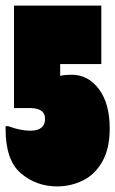

<svg xmlns="http://www.w3.org/2000/svg" viewBox="-25 -650 412 686"><path d="M367 -191Q367 -119 340.5 -72.5Q314 -26 271 -5Q228 16 179 16Q105 16 50 -30.5Q-5 -77 -5 -188V-199H5Q48 -183 83 -183Q136 -183 136 -226Q136 -264 81 -264H25V-630H337V-421H190V-379Q207 -383 231 -383Q290 -383 328.5 -331.5Q367 -280 367 -191Z"/></svg>

Font: FFF_tuoi-tre Text
Style: Regular
Weight: 700
Designer: bBox Type GmbH
Foundry: bBox Type GmbH
Version: Version 1.001